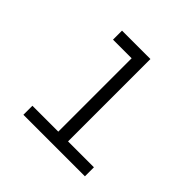

<svg xmlns="http://www.w3.org/2000/svg" viewBox="-159 -768 918 918"><g transform="rotate(45 300.0 -309.0)"><path d="M118 0V-61H293V-557H167V-618H359V-61H534V0Z"/></g></svg>

Font: Victor Mono Thin Light
Style: Regular
Weight: 300
Monospace: yes
Version: Version 1.561;gftools[0.9.30]